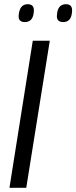

<svg xmlns="http://www.w3.org/2000/svg" viewBox="-20 -894 363 914"><path d="M25 0 136 -700H217L105 0ZM281 -789Q248 -789 251 -822Q254 -874 294 -874Q326 -874 323 -839Q320 -789 281 -789ZM98 -789Q66 -789 69 -821Q73 -874 112 -874Q144 -874 141 -839Q138 -789 98 -789Z"/></svg>

Font: Georama
Style: Italic
Weight: 400
Italic angle: -9°
Designer: Jean-Baptiste Levee
Foundry: Production Type
Version: Version 1.000